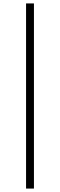

<svg xmlns="http://www.w3.org/2000/svg" viewBox="-20 -830 351 1120"><path d="M132 270H178V-810H132Z"/></svg>

Font: Noto Serif JP Light
Style: Regular
Weight: 300
Designer: Ryoko NISHIZUKA 西塚涼子 (kana & ideographs); Frank Grießhammer (Latin, Greek & Cyrillic); Wenlong ZHANG 张文龙 (bopomofo); San
Foundry: Adobe
Version: Version 2.001;hotconv 1.1.0;makeotfexe 2.6.0